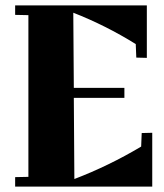

<svg xmlns="http://www.w3.org/2000/svg" viewBox="-20 -690 608 710"><path d="M543 -199V0H36V-35L85 -36V-634L36 -635V-670H523V-476L484 -477L482 -527Q371 -596 251 -643L253 -365H440V-328H253L255 -28Q383 -77 502 -148L504 -198Z"/></svg>

Font: Rakkas
Style: Regular
Weight: 400
Designer: Zeynep Akay
Foundry: Zeynep Akay
Version: Version 2.000